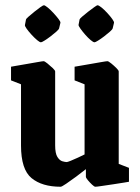

<svg xmlns="http://www.w3.org/2000/svg" viewBox="-20 -700 534 731"><path d="M211 11Q140 11 100 -22Q60 -55 60 -146V-379L22 -394V-446Q22 -446 39 -449Q56 -452 79.5 -456Q103 -460 122.5 -463.5Q142 -467 146 -467Q150 -467 160.5 -458.5Q171 -450 180.5 -441Q190 -432 190 -428V-147Q190 -116 198.5 -102.5Q207 -89 217.5 -86Q228 -83 234 -83Q237 -83 249.5 -88Q262 -93 277 -100Q292 -107 302 -112V-379L264 -394V-446Q264 -446 281.5 -449Q299 -452 322 -456Q345 -460 365 -463.5Q385 -467 389 -467Q393 -467 403.5 -458.5Q414 -450 423 -441Q432 -432 432 -428V-76L471 -61V-8Q471 -8 453.5 -5Q436 -2 412 1.5Q388 5 368 8Q348 11 343 11Q339 11 330.5 3Q322 -5 314.5 -14Q307 -23 307 -27V-56Q291 -43 270 -27.5Q249 -12 232 -0.5Q215 11 211 11ZM283 -626Q283 -628 292.5 -636.5Q302 -645 315 -655Q328 -665 338.5 -672.5Q349 -680 351 -680Q356 -680 366.5 -671.5Q377 -663 388.5 -650.5Q400 -638 407.5 -627.5Q415 -617 414 -613L409 -592Q408 -588 398.5 -579.5Q389 -571 376.5 -561.5Q364 -552 353.5 -545.5Q343 -539 340 -539Q335 -539 325 -547.5Q315 -556 304.5 -568Q294 -580 286.5 -590.5Q279 -601 279 -605ZM79 -626Q79 -628 88.5 -636.5Q98 -645 110.5 -655Q123 -665 133.5 -672.5Q144 -680 147 -680Q151 -680 161.5 -671.5Q172 -663 183.5 -650.5Q195 -638 203 -627.5Q211 -617 210 -613L205 -592Q204 -588 194.5 -579.5Q185 -571 172.5 -561.5Q160 -552 149.5 -545.5Q139 -539 136 -539Q131 -539 121 -547.5Q111 -556 100 -568Q89 -580 81.5 -590.5Q74 -601 75 -605Z"/></svg>

Font: Grenze Gotisch
Style: Bold
Weight: 700
Designer: Renata Polastri
Foundry: Omnibus-Type
Version: Version 1.001